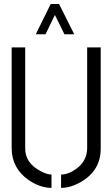

<svg xmlns="http://www.w3.org/2000/svg" viewBox="-20 -916 551 941"><path d="M155.3 -748 228.5 -896.5H269.5L343.8 -748H295.9L249 -842.8L203.1 -748ZM37.1 -188.5V-683.6H103.5V-188.5Q103.5 -117.2 177.7 -78.1Q210 -60.5 232.4 -60.5V4.9Q176.8 4.9 119.1 -34.2Q38.1 -91.8 37.1 -188.5ZM279.3 4.9V-60.5Q315.4 -60.5 355.5 -89.8Q406.2 -127.9 407.2 -188.5V-683.6H473.6V-188.5Q473.6 -79.1 375 -23.4Q325.2 4.9 279.3 4.9Z"/></svg>

Font: Post No Bills Colombo Medium
Style: Regular
Weight: 500
Designer: Kosala Senevirathne, Siva Puranthara, Lasantha Premarathna, Tharique Azeez
Foundry: Mooniak
Version: Version 1.220 ; ttfautohint (v1.6)